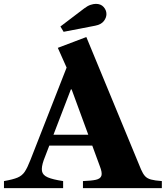

<svg xmlns="http://www.w3.org/2000/svg" viewBox="-40 -973 856 993"><path d="M-19.5 0V-36.5Q27 -44.5 50.8 -54.5Q74.5 -64.5 88.2 -85.2Q102 -106 117.5 -146L304.5 -623.5L259 -725.5L406.5 -781.5L689.5 -96.5Q699 -74.5 710 -62.2Q721 -50 741 -44.5Q761 -39 797 -36.5V0H389V-36.5Q432 -38 455.8 -43.2Q479.5 -48.5 484.5 -64.2Q489.5 -80 476.5 -113L330.5 -510.5H326.5L186 -144.5Q173.5 -108.5 177.2 -87.8Q181 -67 207 -55.8Q233 -44.5 286.5 -36.5V0ZM182 -220V-276H501V-220ZM289 -808.5 272.5 -836 395.5 -929.5Q412.5 -942.5 428 -947.8Q443.5 -953 456 -953Q481.5 -953 496 -936.8Q510.5 -920.5 510.5 -900Q510.5 -881.5 496.8 -863.8Q483 -846 452 -840Z"/></svg>

Font: Libre Caslon Text
Style: Regular
Weight: 400
Designer: Pablo Impallari, Rodrigo Fuenzalida, Katja Schimmel
Foundry: Pablo Impallari, Rodrigo Fuenzalida
Version: Version 2.000